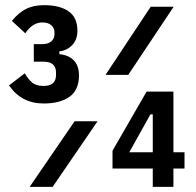

<svg xmlns="http://www.w3.org/2000/svg" viewBox="-20 -724 758 744"><path d="M144 -553Q167 -553 179 -564Q191 -575 191 -590V-600Q191 -615 179 -626Q167 -637 144 -637Q106 -637 78 -595L26 -643Q52 -675 81 -689.5Q110 -704 151 -704Q212 -704 246 -680Q280 -656 280 -605Q280 -570 259.5 -549Q239 -528 210 -525V-514Q245 -511 265.5 -490.5Q286 -470 286 -432Q286 -375 249.5 -349Q213 -323 149 -323Q63 -323 15 -393L76 -440Q87 -420 103 -405.5Q119 -391 148 -391Q174 -391 185.5 -402Q197 -413 197 -432V-444Q197 -463 185.5 -474Q174 -485 148 -485H111V-553ZM389 -434 564 -698H653L477 -434ZM95 0 269 -254H358L184 0ZM572 0V-71H416V-140L548 -369H652V-134H695V-71H652V0ZM572 -281H563L481 -134H572Z"/></svg>

Font: IBM Plex Sans Condensed SemiBold
Style: Regular
Weight: 600
Width: 3
Designer: Mike Abbink, Paul van der Laan, Pieter van Rosmalen
Foundry: Bold Monday
Version: Version 1.3